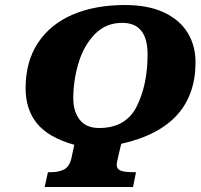

<svg xmlns="http://www.w3.org/2000/svg" viewBox="-20 -745 799 765"><path d="M171 -59H183Q215 -59 235.5 -70Q256 -81 264 -112L276 -168Q173 -197 127.5 -253Q82 -309 82 -393Q82 -500 131.5 -574.5Q181 -649 270 -687Q359 -725 478 -725Q569 -725 632 -696Q695 -667 727 -615.5Q759 -564 759 -497Q759 -238 463 -172L450 -117Q445 -95 445 -89Q445 -71 461 -65Q477 -59 510 -59H522L510 0H158ZM568 -528Q568 -654 467 -654Q402 -654 358 -609Q314 -564 293 -494.5Q272 -425 272 -353Q272 -301 297.5 -268Q323 -235 375 -235Q482 -235 525 -321.5Q568 -408 568 -528Z"/></svg>

Font: Noto Serif NarrowBlack
Style: Italic
Weight: 900
Width: 4
Italic angle: -12°
Designer: Monotype Design Team
Foundry: Monotype Imaging Inc.
Version: Version 1.001